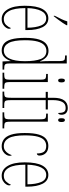

<svg xmlns="http://www.w3.org/2000/svg" viewBox="705 -1517 822 2272"><g transform="rotate(90 1116.0 -381.0)"><path d="M205 10Q133 10 90.5 -61Q48 -132 48 -262Q48 -403 87 -472.5Q126 -542 197 -542Q266 -542 301 -474.5Q336 -407 336 -291V-270H76Q76 -140 110.5 -77.5Q145 -15 205 -15Q249 -15 274.5 -41.5Q300 -68 312 -99Q316 -97 318.5 -92Q321 -87 321 -77Q321 -62 307.5 -41.5Q294 -21 268.5 -5.5Q243 10 205 10ZM308 -295Q307 -394 281.5 -455.5Q256 -517 197 -517Q139 -517 109 -457Q79 -397 76 -295ZM167 -619Q190 -663 206.5 -697.5Q223 -732 233 -766H278V-756Q269 -739 251 -712.5Q233 -686 212 -658Q191 -630 172 -606H167Z M577 10Q531 10 497.5 -16Q464 -42 446 -103Q428 -164 428 -267Q428 -372 447.5 -432.5Q467 -493 501.5 -518.5Q536 -544 581 -544Q629 -544 658 -516.5Q687 -489 704 -445H708Q705 -468 704 -493Q703 -518 703 -544V-656Q703 -696 699 -713.5Q695 -731 682 -735.5Q669 -740 641 -740H636V-760H731V-86Q731 -56 735.5 -42Q740 -28 753.5 -24Q767 -20 794 -20H804V0H707L703 -95H701Q684 -47 654 -18.5Q624 10 577 10ZM578 -15Q640 -15 672 -79.5Q704 -144 704 -265Q704 -388 677.5 -453.5Q651 -519 583 -519Q544 -519 515.5 -494.5Q487 -470 471.5 -414.5Q456 -359 456 -265Q456 -132 488 -73.5Q520 -15 578 -15Z M932 -658Q922 -658 916 -666Q910 -674 910 -698Q910 -721 916 -729.5Q922 -738 932 -738Q942 -738 948.5 -729.5Q955 -721 955 -698Q955 -674 948.5 -666Q942 -658 932 -658ZM840 0V-20H856Q887 -20 901 -24.5Q915 -29 919 -45Q923 -61 923 -96V-437Q923 -473 919.5 -489.5Q916 -506 903 -511Q890 -516 861 -516H855V-536H951V-96Q951 -61 955 -45Q959 -29 973 -24.5Q987 -20 1017 -20H1030V0Z M1064 0V-20H1081Q1106 -20 1118 -25.5Q1130 -31 1133.5 -48.5Q1137 -66 1137 -103V-511H1067V-536H1137V-601Q1137 -688 1168.5 -730Q1200 -772 1258 -772Q1294 -772 1316 -753.5Q1338 -735 1338 -697Q1338 -680 1331.5 -669Q1325 -658 1317 -658Q1317 -701 1305.5 -724Q1294 -747 1258 -747Q1206 -747 1185.5 -705Q1165 -663 1165 -600V-536H1275V-511H1165V-103Q1165 -66 1168.5 -48.5Q1172 -31 1184 -25.5Q1196 -20 1221 -20H1258V0Z M1401 -658Q1391 -658 1385 -666Q1379 -674 1379 -698Q1379 -721 1385 -729.5Q1391 -738 1401 -738Q1411 -738 1417.5 -729.5Q1424 -721 1424 -698Q1424 -674 1417.5 -666Q1411 -658 1401 -658ZM1309 0V-20H1325Q1356 -20 1370 -24.5Q1384 -29 1388 -45Q1392 -61 1392 -96V-437Q1392 -473 1388.5 -489.5Q1385 -506 1372 -511Q1359 -516 1330 -516H1324V-536H1420V-96Q1420 -61 1424 -45Q1428 -29 1442 -24.5Q1456 -20 1486 -20H1499V0Z M1709 10Q1665 10 1629.5 -15Q1594 -40 1574 -99.5Q1554 -159 1554 -263Q1554 -371 1573 -431.5Q1592 -492 1626 -517Q1660 -542 1706 -542Q1763 -542 1792 -511.5Q1821 -481 1821 -437Q1821 -420 1813 -413Q1805 -406 1796 -406Q1796 -462 1776 -489.5Q1756 -517 1706 -517Q1669 -517 1641 -495Q1613 -473 1597.5 -418Q1582 -363 1582 -264Q1582 -131 1615 -73Q1648 -15 1709 -15Q1739 -15 1760 -29.5Q1781 -44 1795 -66Q1809 -88 1816 -110Q1820 -106 1822 -100Q1824 -94 1824 -83Q1824 -65 1810.5 -43Q1797 -21 1771.5 -5.5Q1746 10 1709 10Z M2058 10Q1986 10 1943.5 -61Q1901 -132 1901 -262Q1901 -403 1940 -472.5Q1979 -542 2050 -542Q2119 -542 2154 -474.5Q2189 -407 2189 -291V-270H1929Q1929 -140 1963.5 -77.5Q1998 -15 2058 -15Q2102 -15 2127.5 -41.5Q2153 -68 2165 -99Q2169 -97 2171.5 -92Q2174 -87 2174 -77Q2174 -62 2160.5 -41.5Q2147 -21 2121.5 -5.5Q2096 10 2058 10ZM2161 -295Q2160 -394 2134.5 -455.5Q2109 -517 2050 -517Q1992 -517 1962 -457Q1932 -397 1929 -295Z"/></g></svg>

Font: Noto Serif Tamil ExtraCondensed Thin
Style: Regular
Weight: 100
Width: 2
Designer: Indian Type Foundry, Tom Grace, and the Monotype Design Team
Foundry: Monotype Imaging Inc.
Version: Version 2.004; ttfautohint (v1.8.4.7-5d5b)